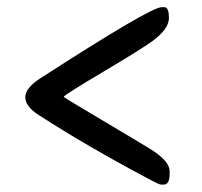

<svg xmlns="http://www.w3.org/2000/svg" viewBox="-20 -554 558 530"><path d="M426.3 -534.2H433.6Q446.3 -534.2 446.3 -504.4Q446.3 -474.6 401.9 -441.4Q373 -419.9 264.4 -355.5Q155.8 -291 155.8 -286.6Q155.8 -285.2 273.7 -215.3Q391.6 -145.5 406.2 -135.3Q448.2 -106.4 448.2 -81.5V-73.7Q448.2 -44.4 431.6 -44.4H424.3Q419.9 -44.4 393.1 -58.6Q220.7 -149.9 86.4 -236.8Q49.8 -260.3 49.8 -285.6Q49.8 -311 91.3 -337.9Q395.5 -534.2 426.3 -534.2Z"/></svg>

Font: Averia Libre
Style: Regular
Weight: 400
Version: Version 1.002